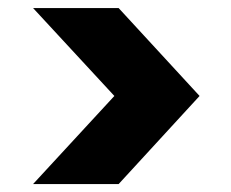

<svg xmlns="http://www.w3.org/2000/svg" viewBox="-20 -591 581 482"><path d="M63 -128.9 267.1 -350.1 63 -570.8H277.8L481 -350.1L277.8 -128.9Z"/></svg>

Font: SVN-Poppins
Style: Bold
Weight: 700
Designer: Ninad Kale (Devanagari), Jonny Pinhorn (Latin)
Foundry: Indian Type Foundry
Version: Version 3.200;PS 1.000;hotconv 16.6.54;makeotf.lib2.5.65590